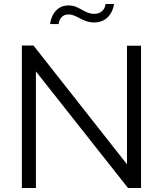

<svg xmlns="http://www.w3.org/2000/svg" viewBox="-20 -937 812 957"><path d="M322 -865C364 -865 390 -825 450 -825C531 -825 548 -904 548 -917H506C506 -913 501 -868 449 -868C399 -868 377 -910 321 -910C246 -910 230 -831 230 -817H272C272 -822 278 -865 322 -865ZM159 -581 618 0H683V-709H613V-118L147 -710H89V0H159Z"/></svg>

Font: FIGSv2-sans-serif
Style: Regular
Weight: 400
Designer: Matt McInerney, Pablo Impallari, Rodrigo Fuenzalida,Mirko Velimirovic
Foundry: Matt McInerney, Pablo Impallari, Rodrigo Fuenzalida
Version: Version 4.021;hotconv 1.0.109;makeotfexe 2.5.65596